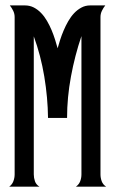

<svg xmlns="http://www.w3.org/2000/svg" viewBox="-20 -704 438 724"><path d="M73.7 -683.6Q92.3 -683.6 107.4 -675.8Q122.6 -668 135 -655Q147.5 -642.1 157.2 -625.2Q167 -608.4 174.6 -590.3Q182.1 -572.3 187.7 -554.4Q193.4 -536.6 197.3 -522Q201.2 -536.1 206.8 -553.7Q212.4 -571.3 220 -589.1Q227.5 -606.9 237.3 -624Q247.1 -641.1 259.5 -654.3Q272 -667.5 287.1 -675.5Q302.2 -683.6 320.3 -683.6H377Q369.6 -674.3 364.3 -663.3Q358.9 -652.3 358.9 -639.6V-46.4Q358.9 -33.2 363.5 -20.5Q368.2 -7.8 380.4 0H266.1Q277.8 -8.3 282.5 -20.8Q287.1 -33.2 287.1 -46.4V-567.9Q262.2 -494.6 247.6 -415.5Q232.9 -336.4 232.9 -259.3H161.1Q160.2 -335.9 147 -415.5Q133.8 -495.1 107.4 -566.9V-46.4Q107.4 -33.2 111.8 -20.5Q116.2 -7.8 128.9 0H14.6Q25.9 -8.3 30.5 -20.8Q35.2 -33.2 35.2 -46.4V-639.6Q35.2 -652.3 29.8 -663.3Q24.4 -674.3 17.1 -683.6Z"/></svg>

Font: XAYAX
Style: Regular
Weight: 400
Designer: Peter Wiegel
Foundry: Peter Wiegel
Version: Version 1.000 2009 initial release